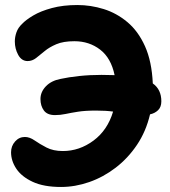

<svg xmlns="http://www.w3.org/2000/svg" viewBox="-20 -733 677 764"><path d="M223 11Q154 11 110 -9.5Q66 -30 45 -61.5Q24 -93 24 -127Q24 -152 40 -170Q56 -188 79 -188Q98 -188 118 -174Q138 -160 165 -146Q192 -132 230 -132Q296 -132 352 -173.5Q408 -215 430 -289Q416 -291 399 -292Q382 -293 362 -293Q319 -293 290.5 -288.5Q262 -284 241 -279.5Q220 -275 199 -275Q168 -275 154.5 -293.5Q141 -312 141 -339Q141 -367 162.5 -389.5Q184 -412 221 -419Q253 -426 295 -430.5Q337 -435 384 -435Q413 -435 436 -434Q422 -502 378.5 -535.5Q335 -569 276 -569Q232 -569 204 -557Q176 -545 157.5 -529.5Q139 -514 123.5 -502Q108 -490 90 -490Q66 -490 52.5 -514.5Q39 -539 39 -568Q39 -586 45.5 -604.5Q52 -623 68 -638Q83 -654 112.5 -671.5Q142 -689 186.5 -701Q231 -713 288 -713Q341 -713 392.5 -697Q444 -681 487 -645Q530 -609 557 -549Q584 -489 588 -401Q622 -377 622 -330Q622 -307 609 -294.5Q596 -282 577 -278Q561 -210 525 -156.5Q489 -103 440 -65.5Q391 -28 335 -8.5Q279 11 223 11Z"/></svg>

Font: Shantell Sans Normal
Style: Bold
Weight: 700
Designer: Stephen Nixon, Anya Danilova, Shantell Martin
Foundry: Arrow Type
Version: Version 1.009;[a7da0bfa3]